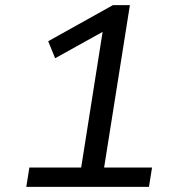

<svg xmlns="http://www.w3.org/2000/svg" viewBox="-20 -725 711 745"><path d="M82 0 94 -75H295L383 -632L428 -629L194 -499L167 -565L418 -705H484L384 -75H570L558 0Z"/></svg>

Font: Nunito Sans 10pt SemiExpanded
Style: Italic
Weight: 400
Width: 6
Italic angle: -9°
Designer: Vernon Adams
Foundry: Vernon Adams
Version: Version 3.101;gftools[0.9.27]